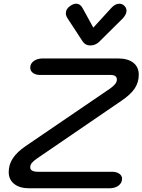

<svg xmlns="http://www.w3.org/2000/svg" viewBox="-20 -1015 768 1035"><path d="M27 -87Q27 -128 49.5 -162Q72 -196 119 -228L574 -538Q593 -552 601.5 -563Q610 -574 610 -586Q610 -611 576 -611H196Q172 -611 157.5 -622Q143 -633 143 -650Q143 -672 162 -686Q181 -700 212 -700H614Q669 -700 698.5 -677Q728 -654 728 -612Q728 -571 706 -538Q684 -505 635 -472L180 -161Q160 -147 151.5 -136.5Q143 -126 143 -113Q143 -89 186 -89H584Q608 -89 623 -78.5Q638 -68 638 -52Q638 -29 619 -14.5Q600 0 569 0H138Q86 0 56.5 -23.5Q27 -47 27 -87ZM426 -791 343 -918Q335 -931 335 -943Q335 -968 360 -984Q376 -995 390 -995Q413 -995 426 -970L483 -866L578 -970Q600 -995 623 -995Q638 -995 649 -985Q662 -973 662 -957Q662 -938 643 -917L516 -791Q495 -770 467 -770Q440 -770 426 -791Z"/></svg>

Font: Kodchasan SemiBold
Style: Italic
Weight: 600
Italic angle: -10°
Version: Version 1.000; ttfautohint (v1.6)